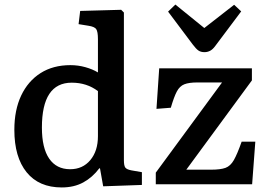

<svg xmlns="http://www.w3.org/2000/svg" viewBox="-20 -809 1168 843"><path d="M251 14Q151 14 97 -52.5Q43 -119 43 -239Q43 -326 73 -389.5Q103 -453 158 -488Q213 -523 289 -523Q323 -523 355 -514Q387 -505 410 -491V-637Q410 -670 402.5 -681Q395 -692 368 -696L325 -703L332 -761L512 -766L524 -754V-106Q524 -82 530 -73.5Q536 -65 557 -61L603 -53V3L433 9L419 -70H416Q386 -30 345.5 -8Q305 14 251 14ZM288 -66Q343 -66 376.5 -106Q410 -146 410 -211V-409Q361 -446 295 -446Q164 -446 164 -249Q164 -159 196 -112.5Q228 -66 288 -66ZM664 0V-51L955 -447H847Q810 -447 789.5 -439Q769 -431 756.5 -407.5Q744 -384 730 -336L667 -331L679 -509H1086V-456L798 -64H907Q948 -64 970 -72Q992 -80 1007 -106.5Q1022 -133 1041 -187H1101L1087 0ZM878 -580Q862 -580 851.5 -587Q841 -594 826 -614L718 -758L750 -789L877 -686L1008 -788L1039 -759L925 -607Q914 -592 902.5 -586Q891 -580 878 -580Z"/></svg>

Font: Literata Medium
Style: Regular
Weight: 500
Designer: Latin by Veronika Burian and Jose Scaglione. Greek by Irene Vlachou. Cyrillic by Vera Evstafieva.
Foundry: TypeTogether
Version: Version 3.103; ttfautohint (v1.8.4.7-5d5b);gftools[0.9.29]